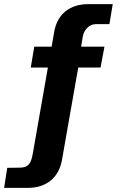

<svg xmlns="http://www.w3.org/2000/svg" viewBox="-49 -743 589 930"><path d="M457 -517H344L352 -566C358 -600 385 -626 414 -626H481L497 -723H378C290 -723 229 -675 214 -591L201 -517H117L100 -416H183L110 0C101 54 85 69 46 69L-14 70L-29 167H86C176 167 236 117 251 33L330 -416H438Z"/></svg>

Font: United Sans
Style: Bold
Weight: 700
Designer: Pablo Impallari, Rodrigo Fuenzalida (Modified by Dan O. Williams)
Version: Version 1.000;PS 001.000;hotconv 1.0.88;makeotf.lib2.5.64775